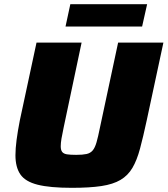

<svg xmlns="http://www.w3.org/2000/svg" viewBox="-20 -892 803 920"><path d="M324 8Q219 8 160 -7Q101 -22 77.5 -56.5Q54 -91 54 -148Q54 -180 59.5 -222Q65 -264 75 -315L155 -688H371L285 -281Q278 -249 274.5 -227.5Q271 -206 271 -191Q271 -173 278 -164Q285 -155 301 -152.5Q317 -150 345 -150Q376 -150 394.5 -154Q413 -158 424 -171Q435 -184 442.5 -210Q450 -236 459 -281L546 -688H763L683 -315Q666 -236 651 -180Q636 -124 614.5 -87.5Q593 -51 557.5 -30Q522 -9 466 -0.5Q410 8 324 8ZM294 -765 317 -872H685L661 -765Z"/></svg>

Font: Saira SemiExpanded ExtraBold
Style: Italic
Weight: 800
Width: 6
Italic angle: -12°
Designer: Hector Gatti with collaboration of the Omnibus-Type team
Foundry: Omnibus-Type
Version: Version 1.101